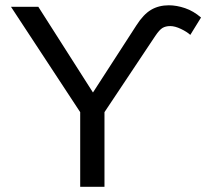

<svg xmlns="http://www.w3.org/2000/svg" viewBox="-20 -714 812 734"><path d="M625.5 -693.8Q654.8 -693.8 687.3 -682.9Q719.7 -671.9 748.5 -647L707.5 -580.6Q694.8 -592.3 671.9 -603.3Q648.9 -614.3 630.9 -614.3Q613.3 -614.3 601.3 -607.2Q589.4 -600.1 573.7 -576.7L379.4 -285.2V0H286.6V-285.2L22 -688H126.5L335.4 -360.4L501.5 -617.2Q528.3 -659.2 557.6 -676.5Q586.9 -693.8 625.5 -693.8Z"/></svg>

Font: Liberation Sans
Style: Regular
Weight: 400
Designer: Steve Matteson
Foundry: Ascender Corporation
Version: Version 2.00.1